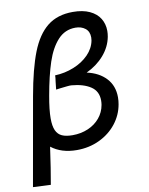

<svg xmlns="http://www.w3.org/2000/svg" viewBox="-111 -800 808 1041"><g transform="rotate(-10 293.0 -279.0)"><path d="M362.5 -730Q417.5 -730 455 -712.5Q492.5 -695 511 -664.8Q529.5 -634.5 529.5 -596.5Q529.5 -581 526.5 -564.5Q516 -509.5 477 -464.8Q438 -420 380 -393Q446.5 -378.5 485.2 -337Q524 -295.5 524 -232Q524 -212.5 520.5 -193.5Q510.5 -136 473.8 -89.2Q437 -42.5 380.2 -15.5Q323.5 11.5 255.5 11.5Q170.5 11.5 115 -32Q104.5 42 98.2 81.5Q92 121 83 172.5L-14.5 168L71.5 -318Q97.5 -464.5 132.2 -553.2Q167 -642 222.2 -686Q277.5 -730 362.5 -730ZM429 -206.5Q431 -218 431 -230.5Q431 -282 391.5 -308Q352 -334 286 -339.5Q276.5 -340 261.2 -338.2Q246 -336.5 223.5 -334L201 -331Q201.5 -338 205.5 -372.5Q209.5 -398.5 209 -408Q263 -410 312.2 -429.8Q361.5 -449.5 394.8 -483.5Q428 -517.5 436 -560Q437.5 -569 437.5 -576.5Q437.5 -609.5 415.8 -626.5Q394 -643.5 362 -643.5Q304 -643.5 264.8 -600.8Q225.5 -558 201.2 -485Q177 -412 158 -304.5Q144.5 -229 144.5 -182Q144.5 -139.5 155.5 -115.5Q166.5 -91.5 188.8 -81.8Q211 -72 246.5 -72Q293 -72 332 -88.8Q371 -105.5 396.5 -136Q422 -166.5 429 -206.5Z"/></g></svg>

Font: JuliaMono SemiBold
Style: Italic
Weight: 600
Italic angle: -9°
Monospace: yes
Designer: cormullion
Foundry: corm
Version: Version 0.056; ttfautohint (v1.8.4)